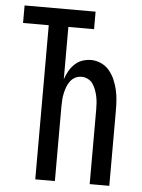

<svg xmlns="http://www.w3.org/2000/svg" viewBox="-53 -777 605 819"><g transform="rotate(5 250.0 -367.5)"><path d="M129 0V-660H19V-735H323V-660H213V-436Q219 -454 228.5 -471Q238 -488 252 -501.5Q266 -515 284.5 -521.5Q303 -528 322 -528Q344 -528 365 -518.5Q386 -509 400.5 -491.5Q415 -474 424 -453Q433 -432 438 -410Q443 -388 444.5 -365.5Q446 -343 446 -320V0H362V-320Q362 -334 361 -348Q360 -362 357 -376Q354 -390 349 -403.5Q344 -417 336 -428.5Q328 -440 315 -446.5Q302 -453 288 -453Q273 -453 260.5 -446.5Q248 -440 239.5 -428.5Q231 -417 226 -403.5Q221 -390 218 -376Q215 -362 214 -348Q213 -334 213 -320V0Z"/></g></svg>

Font: Iosevka Medium
Style: Regular
Weight: 500
Monospace: yes
Designer: Belleve Invis
Foundry: Belleve Invis
Version: Version 32.5.0; ttfautohint (v1.8.4)